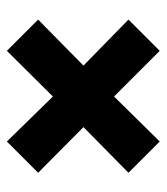

<svg xmlns="http://www.w3.org/2000/svg" viewBox="17 -632 485 559"><g transform="rotate(-90 259.5 -352.5)"><path d="M36 -221 127 -130 258 -263 391 -130 482 -221 348 -352 482 -484 391 -575 258 -441 127 -575 36 -484 169 -352Z"/></g></svg>

Font: Noto Sans Sinhala UI Condensed Black
Style: Regular
Weight: 900
Width: 3
Designer: Jelle Bosma - Monotype Design Team
Foundry: Monotype Imaging Inc.
Version: Version 2.006